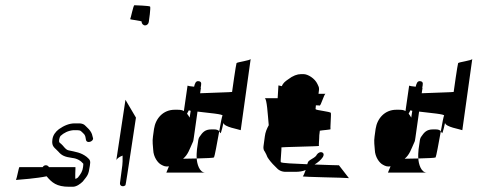

<svg xmlns="http://www.w3.org/2000/svg" viewBox="-20 -705 1823 733"><path d="M41 -18C55 -19 121 -24 158 -32C178 -8 196 8 244 8H258C272 8 287 -3 296 -12C314 -35 318 -36 323 -72C326 -91 325 -94 311 -106C289 -123 269 -125 242 -131C230 -133 221 -150 213 -156C207 -161 204 -161 206 -173C207 -179 209 -183 211 -186C224 -198 240 -206 260 -208H275C289 -208 290 -203 298 -196C306 -189 306 -183 308 -172C311 -154 339 -166 335 -178L331 -193C328 -201 322 -210 313 -218C305 -225 303 -232 285 -234H265C245 -234 225 -226 205 -212C192 -202 182 -189 180 -172C176 -144 190 -141 203 -126C215 -112 226 -106 256 -102C274 -100 288 -92 298 -80C298 -78 298 -73 297 -67C295 -51 289 -42 278 -28C277 -26 273 -25 269 -22C265 -19 269 -67 268 -67H167C161 -77 148 -76 143 -67H54C52 -67 44 -23 41 -18ZM41 -18C38 -18 38 -18 41 -18Z M477 -632C475 -630 522 -626 521 -622C520 -615 527 -608 534 -608C541 -608 547 -614 548 -621C549 -625 556 -677 553 -680C550 -683 497 -685 493 -685C489 -685 479 -634 477 -632ZM424 -91V-93ZM424 -93C426 -100 437 -107 448 -111V-89L447 -74L438 -6C437 1 442 6 449 6C453 6 457 4 459 2C461 0 498 -252 499 -256L459 -324Z M564 -184C561 -166 564 -146 565 -132C566 -106 582 -83 596 -76C605 -71 612 -68 625 -70L615 -46H764C741 -46 732 -80 731 -100C713 -100 695 -99 679 -99C698 -115 703 -134 715 -160C718 -165 719 -172 720 -180L734 -279C774 -274 837 -269 829 -263C828 -262 822 -235 817 -204C819 -202 819 -200 821 -197C824 -191 833 -237 833 -236C835 -220 890 -212 899 -208L937 -480C936 -474 885 -468 883 -464C881 -460 866 -356 866 -354C866 -353 788 -351 744 -349L747 -369C747 -369 747 -370 746 -370C748 -382 752 -393 739 -395C727 -397 724 -386 721 -374C709 -375 697 -377 696 -378L682 -281C676 -285 668 -286 657 -286H647C603 -286 574 -253 568 -213ZM694 -271 701 -284C702 -283 705 -283 708 -282L704 -256C701 -262 697 -267 694 -271ZM732 -135C731 -125 730 -110 731 -100C765 -101 795 -102 797 -104C799 -106 809 -159 817 -204C813 -209 806 -211 797 -211H787C762 -211 753 -199 742 -183C739 -179 737 -173 736 -163Z M991 -330C999 -326 1002 -271 1006 -227C999 -214 993 -201 991 -184L986 -147C985 -139 986 -132 991 -126C994 -121 999 -111 1001 -105C1006 -97 1015 -84 1033 -67C1043 -55 1055 -49 1071 -49H1107C1123 -49 1136 -51 1147 -56C1143 -44 1138 -33 1136 -32C1131 -29 1299 -27 1312 -25L1274 -74C1270 -74 1228 -75 1181 -77C1194 -85 1205 -94 1213 -106C1223 -124 1201 -132 1189 -114C1186 -106 1173 -100 1167 -96C1159 -90 1157 -92 1153 -78C1103 -80 1055 -82 1052 -86C1050 -88 1056 -140 1054 -142C1052 -144 1200 -146 1198 -148C1196 -150 1199 -173 1199 -189C1199 -192 1200 -194 1200 -197L1201 -206C1211 -208 1244 -210 1242 -212C1240 -215 1245 -269 1243 -274C1241 -279 1187 -284 1185 -288C1184 -289 1186 -295 1186 -303C1195 -303 1199 -302 1200 -302C1205 -300 1217 -346 1223 -347H1196L1198 -363C1199 -373 1194 -378 1192 -384C1182 -406 1155 -422 1139 -422H1129C1115 -422 1098 -416 1080 -402C1070 -395 1061 -389 1056 -376L1043 -379L1040 -330ZM1223 -348C1223 -348 1223 -347 1223 -347C1223 -347 1223 -348 1223 -348ZM1312 -25C1313 -25 1312 -24 1311 -24C1311 -24 1312 -25 1312 -25Z M1410 -184C1407 -166 1410 -146 1411 -132C1412 -106 1428 -83 1442 -76C1451 -71 1458 -68 1471 -70L1461 -46H1610C1587 -46 1578 -80 1577 -100C1559 -100 1541 -99 1525 -99C1544 -115 1549 -134 1561 -160C1564 -165 1565 -172 1566 -180L1580 -279C1620 -274 1683 -269 1675 -263C1674 -262 1668 -235 1663 -204C1665 -202 1665 -200 1667 -197C1670 -191 1679 -237 1679 -236C1681 -220 1736 -212 1745 -208L1783 -480C1782 -474 1731 -468 1729 -464C1727 -460 1712 -356 1712 -354C1712 -353 1634 -351 1590 -349L1593 -369C1593 -369 1593 -370 1592 -370C1594 -382 1598 -393 1585 -395C1573 -397 1570 -386 1567 -374C1555 -375 1543 -377 1542 -378L1528 -281C1522 -285 1514 -286 1503 -286H1493C1449 -286 1420 -253 1414 -213ZM1540 -271 1547 -284C1548 -283 1551 -283 1554 -282L1550 -256C1547 -262 1543 -267 1540 -271ZM1578 -135C1577 -125 1576 -110 1577 -100C1611 -101 1641 -102 1643 -104C1645 -106 1655 -159 1663 -204C1659 -209 1652 -211 1643 -211H1633C1608 -211 1599 -199 1588 -183C1585 -179 1583 -173 1582 -163Z"/></svg>

Font: FailCity
Style: OBL
Weight: 400
Version: Version 1